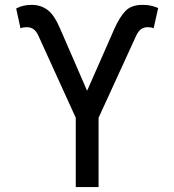

<svg xmlns="http://www.w3.org/2000/svg" viewBox="-20 -757 706 777"><path d="M286.6 0V-280.3L134.8 -613.8Q126.5 -631.3 115.2 -639.2Q104 -647 87.9 -647Q81.5 -647 74.2 -645.8Q66.9 -644.5 63 -642.1L45.4 -722.7Q62 -731 76.4 -734.1Q90.8 -737.3 108.4 -737.3Q144.5 -737.3 171.9 -717.3Q199.2 -697.3 223.1 -641.6L332.5 -389.6L443.4 -641.6Q463.9 -687.5 487.5 -712.4Q511.2 -737.3 557.1 -737.3Q574.7 -737.3 589.1 -734.4Q603.5 -731.4 620.1 -724.6L601.6 -642.1Q598.6 -644.5 591.8 -645.8Q585 -647 578.1 -647Q562.5 -647 551.3 -639.2Q540 -631.3 531.7 -613.8L378.9 -280.3V0Z"/></svg>

Font: Inter 16pt
Style: Regular
Weight: 400
Version: Version 4.001;git-66647c0bb